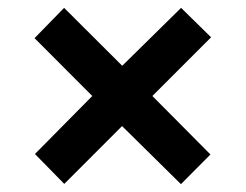

<svg xmlns="http://www.w3.org/2000/svg" viewBox="-20 -595 621 484"><path d="M436.5 -575.2 512.1 -501 364.1 -353 510.5 -205.6 436.1 -130.8 287.7 -277.2 142 -131.4 68.1 -206.8 212.6 -353 67.1 -498.8 141.6 -575.2 288.1 -429.2Z"/></svg>

Font: Noto Sans Khmer UI
Style: Regular
Weight: 400
Designer: Danh Hong and the Monotype Design Team
Foundry: Monotype Imaging Inc.
Version: Version 2.002